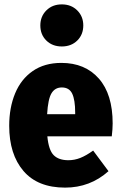

<svg xmlns="http://www.w3.org/2000/svg" viewBox="-20 -838 551 876"><path d="M490 -216H196Q202 -153 225 -130Q248 -107 292 -107Q320 -107 346.5 -117.5Q373 -128 405 -151L475 -57Q391 18 277 18Q152 18 87 -58Q22 -134 22 -264Q22 -347 49 -412Q76 -477 129.5 -514Q183 -551 260 -551Q368 -551 431 -479.5Q494 -408 494 -275Q494 -250 490 -216ZM323 -324Q323 -382 309.5 -410.5Q296 -439 262 -439Q231 -439 215 -412.5Q199 -386 195 -317H323ZM360 -722Q360 -680 332.5 -653Q305 -626 262 -626Q219 -626 191.5 -653Q164 -680 164 -722Q164 -763 191.5 -790.5Q219 -818 262 -818Q305 -818 332.5 -790.5Q360 -763 360 -722Z"/></svg>

Font: Fira Sans Condensed ExtraBold
Style: Regular
Weight: 800
Width: 3
Designer: Carrois Corporate & Edenspiekermann AG
Foundry: Carrois Corporate GbR & Edenspiekermann AG
Version: Version 4.203